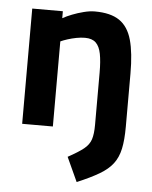

<svg xmlns="http://www.w3.org/2000/svg" viewBox="-53 -557 659 833"><g transform="rotate(5 276.5 -141.0)"><path d="M312.1 231.1 263.6 125.4Q309.6 100.3 332.1 82.2Q354.6 64.1 362.3 40.6Q370 17 370 -23.3V-251Q370 -299.9 363.8 -331.9Q357.6 -363.9 341.3 -379.7Q324.9 -395.5 293.8 -395.5Q276.3 -395.5 256.5 -391.7Q236.8 -387.9 218.7 -382.1Q200.7 -376.3 188.3 -370.6V0H54.6V-501.9H187.9V-471.6Q205 -481.2 228.7 -490.5Q252.3 -499.8 278.4 -506.4Q304.4 -513.1 326.4 -513.1Q395.3 -513.1 433.8 -486.8Q472.2 -460.6 488 -404.4Q503.7 -348.3 503.7 -257.3V-26.6Q503.7 31.1 495.5 69.4Q487.4 107.7 466.9 134.8Q446.5 161.8 408.9 184Q371.3 206.3 312.1 231.1Z"/></g></svg>

Font: Cairo
Style: Regular
Weight: 400
Designer: Mohamed Gaber, Accademia di Belle Arti di Urbino
Foundry: Kief Type Foundry, Accademia di Belle Arti di Urbino
Version: Version 3.120